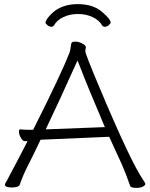

<svg xmlns="http://www.w3.org/2000/svg" viewBox="-20 -908 730 932"><path d="M612 -5Q593 -61 571 -111L510 -244L184 -230H177Q160 -193 144 -161L114 -101Q94 -63 76 -12Q71 2 37.5 2Q4 2 4 -12Q4 -16 7.5 -21Q11 -26 15 -34Q19 -42 28.5 -60Q38 -78 57.5 -114.5Q77 -151 114 -223H99Q90 -223 81 -239.5Q72 -256 72 -268Q72 -280 78 -280H80Q98 -278 119 -278H141Q278 -551 317 -651Q321 -661 323 -679Q325 -697 328.5 -701.5Q332 -706 346 -706Q360 -706 377 -698Q394 -690 397 -680L394 -660Q394 -646 463 -483Q614 -123 676 -33Q685 -20 685.5 -16Q686 -12 682 -8Q670 4 642.5 4Q615 4 612 -5ZM202 -280 489 -291Q402 -495 361 -603L356 -614L351 -603Q268 -418 202 -280ZM317 -651ZM243 -786Q238 -778 229 -778Q220 -778 210.5 -785.5Q201 -793 201 -798Q201 -814 236 -847Q283 -888 357 -888Q431 -888 474 -851.5Q517 -815 517 -799Q517 -793 507.5 -785.5Q498 -778 489 -778Q480 -778 475 -786Q461 -810 429.5 -825Q398 -840 358.5 -840Q319 -840 287.5 -825Q256 -810 243 -786Z"/></svg>

Font: LXGW WenKai TC Light
Style: Regular
Weight: 300
Designer: LXGW / Fontworks Inc.
Foundry: LXGW / Fontworks Inc.
Version: Version 1.330